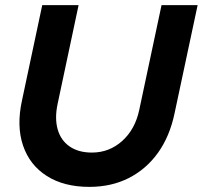

<svg xmlns="http://www.w3.org/2000/svg" viewBox="-20 -720 792 750"><path d="M329 10Q230 10 163 -32.5Q96 -75 70 -151.5Q44 -228 66 -328L145 -700H287L205 -314Q193 -257 205.5 -214Q218 -171 252.5 -147.5Q287 -124 339 -124Q407 -124 457.5 -169.5Q508 -215 524 -291L611 -700H752L662 -278Q643 -187 597 -123Q551 -59 483 -24.5Q415 10 329 10Z"/></svg>

Font: Red Hat Display ExtraBold
Style: Italic
Weight: 800
Italic angle: -12°
Designer: Pentagram, MCKL
Foundry: Pentagram, MCKL
Version: Version 1.023